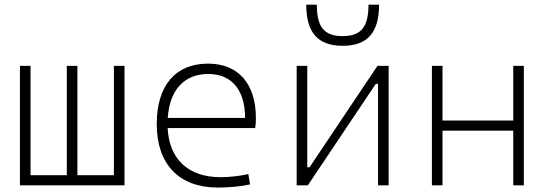

<svg xmlns="http://www.w3.org/2000/svg" viewBox="-20 -803 2384 832"><path d="M66.4 0H519.5V-517.6H473.6V-43.9H315.4V-517.6H269.5V-43.9H112.3V-517.6H66.4Z M924.3 9.8C974.6 9.8 1026.4 4.4 1063.5 -3.9L1056.2 -48.8C1018.1 -40 972.7 -35.2 936 -35.2C795.9 -35.2 712.9 -113.3 706.5 -248H1085.9C1087.9 -258.3 1088.9 -274.4 1088.9 -291C1088.9 -440.4 1012.7 -527.3 881.3 -527.3C740.2 -527.3 659.2 -432.1 659.2 -265.6C659.2 -90.8 755.9 9.8 924.3 9.8ZM707 -292C714.8 -413.1 778.3 -482.4 882.3 -482.4C983.9 -482.4 1042 -413.1 1042 -292Z M1265.6 0H1314L1608.4 -439.5H1618.2V0H1664.1V-517.6H1615.7L1321.3 -78.1H1311.5V-517.6H1265.6ZM1464.8 -604.5C1572.8 -604.5 1622.6 -662.1 1622.6 -782.7H1576.7C1576.7 -689.5 1547.9 -646.5 1464.8 -646.5C1383.3 -646.5 1353 -687.5 1353 -782.7H1307.1C1307.1 -663.1 1356.4 -604.5 1464.8 -604.5Z M2204.1 0H2250V-517.6H2204.1V-280.8H1897.5V-517.6H1851.6V0H1897.5V-236.8H2204.1Z"/></svg>

Font: Cascadia Code PL ExtraLight
Style: Regular
Weight: 200
Monospace: yes
Designer: Aaron Bell
Foundry: Saja Typeworks
Version: Version 2404.023